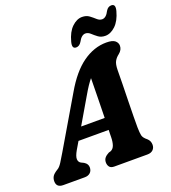

<svg xmlns="http://www.w3.org/2000/svg" viewBox="-189 -1023 1015 1141"><g transform="rotate(-20 319.0 -453.0)"><path d="M160.5 -168.5Q141.5 -135.5 142.2 -117Q143 -98.5 157.5 -90.5L175 -82Q188 -74 193 -64.8Q198 -55.5 198 -46Q198 -24.5 184.8 -12.2Q171.5 0 150 0H14.5Q-29 0 -29 -39.5Q-29 -56.5 -21 -70Q-13 -83.5 12.5 -99Q26.5 -106.5 42 -130.8Q57.5 -155 74 -183.5L259.5 -498.5Q322 -607 393.5 -658Q465 -709 543 -709Q582 -709 597.8 -695.8Q613.5 -682.5 613.5 -663.5Q613.5 -637.5 589.5 -618.5Q571.5 -605 561.5 -587Q551.5 -569 551 -533Q551 -494 549.8 -442.5Q548.5 -391 547.5 -338.2Q546.5 -285.5 545.8 -240.8Q545 -196 545.5 -171Q546 -137.5 549.8 -120.2Q553.5 -103 576.5 -85Q594.5 -69 594.5 -44.5Q594.5 -25 581.8 -12.5Q569 0 546 0H337Q315 0 306.2 -11.8Q297.5 -23.5 297.5 -39.5Q297.5 -57 307 -68.5Q316.5 -80 334 -89L347.5 -93Q364 -100.5 371 -120.5Q378 -140.5 378.5 -171Q378.5 -181 378.8 -192.2Q379 -203.5 379.5 -216H188.5ZM328 -454 232.5 -291H381.5Q382.5 -350 384 -415.8Q385.5 -481.5 386 -541Q373.5 -526 359.2 -504.8Q345 -483.5 328 -454ZM553 -748Q526.5 -748 508.5 -761.5Q490.5 -775 476 -788.5Q461.5 -802 445 -802Q420 -802 400.5 -765Q387 -742.5 366 -742.5Q338 -742.5 349.5 -785Q364.5 -842 395.2 -871.5Q426 -901 459.5 -901Q486.5 -901 504.5 -887.5Q522.5 -874 537.2 -860.5Q552 -847 568.5 -847Q594 -847 612.5 -884.5Q625.5 -906.5 647 -906.5Q675.5 -906.5 664 -864Q648.5 -806.5 617.5 -777.2Q586.5 -748 553 -748Z"/></g></svg>

Font: Fraunces 144pt SuperSoft
Style: Bold Italic
Weight: 700
Italic angle: -16°
Version: Version 1.000;[0bf87f6ff]